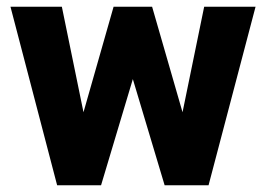

<svg xmlns="http://www.w3.org/2000/svg" viewBox="-20 -548 790 568"><path d="M11 -528 149 0H279L373 -314L467 0H597L736 -528H584L520 -216L430 -528H316L227 -216L163 -528Z"/></svg>

Font: Asimov Pro
Style: Blk
Weight: 900
Designer: Google
Version: Version 2.000980; 2014